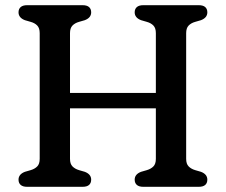

<svg xmlns="http://www.w3.org/2000/svg" viewBox="-20 -720 871 740"><path d="M180.6 -361.8H628.6V-302.4H180.6ZM249.8 -107.8Q249.8 -88.3 259.3 -78.7Q268.7 -69 284.8 -64.2L306.8 -57.8Q331.4 -48.4 331.4 -27.6Q331.4 -14.6 323.3 -7.3Q315.1 0 298.2 0H84.6Q68 0 59.7 -7.3Q51.4 -14.6 51.4 -27.6Q51.4 -48.4 76 -57.8L98 -64.2Q114.3 -69 123.6 -78.7Q133 -88.3 133 -107.8V-592.2Q133 -611.7 123.6 -621.5Q114.3 -631.3 98 -635.8L76 -642.2Q51.4 -651.6 51.4 -672.4Q51.4 -685.4 59.7 -692.7Q68 -700 84.6 -700H298.2Q315.1 -700 323.3 -692.7Q331.4 -685.4 331.4 -672.4Q331.4 -651.6 306.8 -642.2L284.8 -635.8Q268.7 -631.3 259.3 -621.5Q249.8 -611.7 249.8 -592.2ZM697.5 -107.8Q697.5 -88.3 707 -78.7Q716.4 -69 732.5 -64.2L754.5 -57.8Q779.1 -48.4 779.1 -27.6Q779.1 -14.6 771 -7.3Q762.8 0 745.9 0H532.3Q515.7 0 507.4 -7.3Q499.1 -14.6 499.1 -27.6Q499.1 -48.4 523.7 -57.8L545.7 -64.2Q562 -69 571.3 -78.7Q580.7 -88.3 580.7 -107.8V-592.2Q580.7 -611.7 571.3 -621.5Q562 -631.3 545.7 -635.8L523.7 -642.2Q499.1 -651.6 499.1 -672.4Q499.1 -685.4 507.4 -692.7Q515.7 -700 532.3 -700H745.9Q762.8 -700 771 -692.7Q779.1 -685.4 779.1 -672.4Q779.1 -651.6 754.5 -642.2L732.5 -635.8Q716.4 -631.3 707 -621.5Q697.5 -611.7 697.5 -592.2Z"/></svg>

Font: Fraunces SuperSoft 9pt
Style: Regular
Weight: 900
Version: Version 1.000;[b76b70a41]